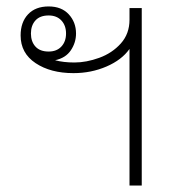

<svg xmlns="http://www.w3.org/2000/svg" viewBox="-20 -576 549 596"><path d="M382 0V-424Q358 -390 310.5 -369.5Q263 -349 208 -349Q137 -349 90.5 -380Q44 -411 44 -466Q44 -507 67 -531.5Q90 -556 131 -556Q171 -556 193.5 -531.5Q216 -507 216 -472Q216 -444 200 -420Q184 -396 151 -389Q177 -382 211 -382Q248 -382 288 -396.5Q328 -411 355 -441Q382 -471 382 -515V-551H420V0ZM131 -416Q156 -416 170.5 -431.5Q185 -447 185 -472Q185 -497 170.5 -512.5Q156 -528 131 -528Q104 -528 90 -512.5Q76 -497 76 -472Q76 -447 90 -431.5Q104 -416 131 -416Z"/></svg>

Font: Noto Sans Thai Looped ExtLight
Style: Regular
Weight: 200
Designer: Sasikarn Vongin, Ben Mitchell
Foundry: The Fontpad Ltd
Version: Version 1.00